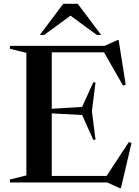

<svg xmlns="http://www.w3.org/2000/svg" viewBox="-20 -955 730 1005"><path d="M32 0V-15.5L118 -37V-678.5L32 -699.5V-715H527L595.5 -745.5H601L638 -511.5L624 -507L524.5 -681H251V-385.5L410 -395.5L468 -523.5H480L461 -373L480 -223.5H468L410 -353L251 -361.5V-34H538L654 -211L668.5 -207L613 30H606.5L541.5 0ZM487 -772 349 -873 211 -772H188.5L311 -935H387L509.5 -772Z"/></svg>

Font: Newsreader 72pt Medium
Style: Regular
Weight: 500
Designer: Hugues Gentile
Foundry: Production Type
Version: Version 1.003; ttfautohint (v1.8.3)